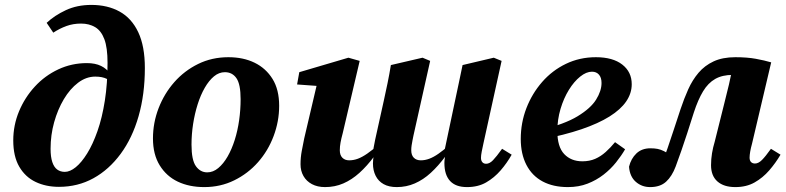

<svg xmlns="http://www.w3.org/2000/svg" viewBox="-20 -747 3203 782"><path d="M220 14Q167 14 125 -6Q83 -26 58.5 -68Q34 -110 34 -175Q34 -237 57.5 -293.5Q81 -350 122 -394.5Q163 -439 217.5 -464.5Q272 -490 334 -490Q368 -490 391.5 -478.5Q415 -467 428 -447L459 -446L445 -399Q434 -416 415.5 -425.5Q397 -435 368 -435Q331 -435 298 -410Q265 -385 240 -343Q215 -301 200.5 -249Q186 -197 186 -141Q186 -108 193 -87Q200 -66 213 -56.5Q226 -47 244 -47Q265 -47 288.5 -66Q312 -85 335 -122Q358 -159 377 -213Q396 -267 407 -337Q418 -407 418 -491Q418 -553 405 -587.5Q392 -622 367.5 -636.5Q343 -651 310 -651Q278 -651 250.5 -641Q223 -631 197 -614L170 -654Q202 -684 248 -705.5Q294 -727 352 -727Q418 -727 467 -700Q516 -673 543 -616Q570 -559 570 -470Q570 -363 544.5 -274Q519 -185 471.5 -120.5Q424 -56 360.5 -21Q297 14 220 14Z M812 15Q751 15 704.5 -7Q658 -29 630.5 -73.5Q603 -118 603 -183Q603 -247 626 -306.5Q649 -366 690 -412.5Q731 -459 787 -486.5Q843 -514 910 -514Q971 -514 1017 -491.5Q1063 -469 1090 -425.5Q1117 -382 1117 -316Q1117 -253 1094.5 -193Q1072 -133 1031 -86.5Q990 -40 934 -12.5Q878 15 812 15ZM824 -45Q848 -45 869 -62.5Q890 -80 907 -109.5Q924 -139 936 -177Q948 -215 954 -257.5Q960 -300 960 -343Q960 -404 943 -428.5Q926 -453 896 -453Q872 -453 851.5 -436Q831 -419 814 -389.5Q797 -360 785 -322Q773 -284 766.5 -242Q760 -200 760 -158Q760 -95 778 -70Q796 -45 824 -45Z M1304 15Q1273 15 1250.5 3Q1228 -9 1216 -30Q1204 -51 1204 -78Q1204 -105 1209 -132Q1214 -159 1219 -183L1276 -426L1327 -393L1190 -403L1199 -453L1399 -512L1445 -499L1376 -205Q1370 -183 1367 -166.5Q1364 -150 1364 -135Q1364 -115 1374.5 -104.5Q1385 -94 1402 -94Q1420 -94 1437.5 -100.5Q1455 -107 1476 -121.5Q1497 -136 1523 -159L1529 -110H1504Q1475 -71 1444 -43Q1413 -15 1378.5 0Q1344 15 1304 15ZM1596 15Q1564 15 1542.5 3Q1521 -9 1510 -31Q1499 -53 1499 -81Q1499 -90 1500 -99Q1501 -108 1503 -116H1498Q1499 -132 1502 -147Q1505 -162 1508 -178L1543 -336Q1551 -372 1558.5 -408.5Q1566 -445 1572 -482L1701 -512L1732 -499L1664 -195Q1662 -185 1660 -175Q1658 -165 1656.5 -155Q1655 -145 1655 -135Q1655 -115 1665.5 -104.5Q1676 -94 1694 -94Q1711 -94 1728.5 -100.5Q1746 -107 1766 -121Q1786 -135 1810 -156L1819 -110H1794Q1765 -71 1734.5 -43Q1704 -15 1669.5 0Q1635 15 1596 15ZM1882 15Q1836 15 1813 -10Q1790 -35 1790 -83Q1790 -92 1791.5 -102Q1793 -112 1795 -121L1788 -122L1833 -335Q1841 -372 1848.5 -408Q1856 -444 1864 -482L1991 -512L2023 -499L1949 -163Q1945 -145 1942 -129.5Q1939 -114 1939 -104Q1939 -93 1944.5 -86.5Q1950 -80 1960 -80Q1974 -80 1988 -94.5Q2002 -109 2025 -141L2064 -117Q2045 -83 2019 -53Q1993 -23 1960 -4Q1927 15 1882 15Z M2293 15Q2233 15 2190 -8Q2147 -31 2124 -75.5Q2101 -120 2101 -181Q2101 -247 2124 -306.5Q2147 -366 2188 -413Q2229 -460 2285 -487Q2341 -514 2407 -514Q2476 -514 2514.5 -484Q2553 -454 2553 -404Q2553 -367 2530.5 -334Q2508 -301 2462.5 -272.5Q2417 -244 2348 -220.5Q2279 -197 2185 -179L2183 -218Q2279 -241 2332.5 -273.5Q2386 -306 2408 -341.5Q2430 -377 2430 -409Q2430 -431 2419.5 -443Q2409 -455 2391 -455Q2368 -455 2343 -435Q2318 -415 2297 -381Q2276 -347 2263 -303.5Q2250 -260 2250 -213Q2250 -149 2278 -119.5Q2306 -90 2352 -90Q2381 -90 2404 -100Q2427 -110 2447 -128Q2467 -146 2485 -168L2526 -139Q2511 -113 2489 -85.5Q2467 -58 2438 -35.5Q2409 -13 2373 1Q2337 15 2293 15Z M2628 15Q2594 15 2569.5 -6.5Q2545 -28 2542 -68Q2550 -101 2572 -122Q2594 -143 2629 -143Q2646 -143 2658.5 -140.5Q2671 -138 2684 -131.5Q2697 -125 2713 -114L2730 -103L2695 -54L2672 -73Q2686 -106 2698.5 -142Q2711 -178 2724 -218Q2737 -258 2752 -303Q2766 -345 2783 -383Q2800 -421 2825 -450.5Q2850 -480 2886.5 -497Q2923 -514 2975 -514Q3023 -514 3058.5 -507.5Q3094 -501 3121 -493L3043 -162Q3038 -144 3035.5 -129.5Q3033 -115 3033 -105Q3033 -93 3039 -87Q3045 -81 3055 -81Q3069 -81 3083.5 -95.5Q3098 -110 3120 -141L3159 -117Q3139 -83 3113 -53Q3087 -23 3053.5 -4Q3020 15 2975 15Q2928 15 2902 -8Q2876 -31 2876 -74Q2876 -99 2880 -123Q2884 -147 2891 -170L2930 -326Q2940 -364 2949 -403Q2958 -442 2966 -482L3022 -436Q3010 -438 2995.5 -440Q2981 -442 2965 -442Q2922 -442 2893 -425.5Q2864 -409 2843.5 -375Q2823 -341 2806 -289Q2791 -242 2779 -204.5Q2767 -167 2755.5 -134.5Q2744 -102 2732 -69Q2717 -29 2693 -7Q2669 15 2628 15Z"/></svg>

Font: Source Serif 4
Style: Bold Italic
Weight: 700
Italic angle: -12°
Designer: Frank Grießhammer
Foundry: Adobe Systems Incorporated
Version: Version 4.004;hotconv 1.0.116;makeotfexe 2.5.65601